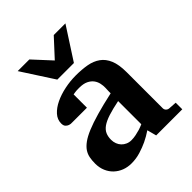

<svg xmlns="http://www.w3.org/2000/svg" viewBox="-207 -838 967 967"><g transform="rotate(-45 276.5 -355.0)"><path d="M350.1 0 336.9 -49.8Q311 -32.2 282.7 -18.6Q257.8 -6.8 227.1 2.7Q196.3 12.2 163.1 12.2Q135.7 12.2 112.1 3.2Q88.4 -5.9 70.6 -22.7Q52.7 -39.6 42.5 -63.5Q32.2 -87.4 32.2 -117.2Q32.2 -139.6 35.9 -158.7Q39.6 -177.7 50.5 -194.1Q61.5 -210.4 82 -225.3Q102.5 -240.2 136.5 -254.4Q170.4 -268.6 219.7 -282.7Q269 -296.9 337.9 -312V-324.2Q337.9 -331.5 338.4 -337.4Q338.4 -344.2 338.9 -351.1Q339.4 -365.2 335.9 -381.6Q332.5 -397.9 322.3 -411.9Q312 -425.8 293.5 -434.8Q274.9 -443.8 245.1 -443.8Q234.9 -443.8 226.8 -443.4Q218.8 -442.9 213.4 -441.9Q207 -440.9 202.1 -439.9V-345.2H99.1Q86.4 -344.2 76.7 -347.7Q68.4 -350.6 61.3 -357.9Q54.2 -365.2 54.2 -380.9Q54.2 -408.7 74 -430.7Q93.8 -452.6 125.7 -468Q157.7 -483.4 197.5 -491.7Q237.3 -500 276.9 -500Q319.8 -500 355.5 -493.7Q391.1 -487.3 416.7 -469Q442.4 -450.7 456.3 -417.5Q470.2 -384.3 470.2 -330.1V-73.2Q470.2 -64 476.6 -57.4Q482.9 -50.8 492.2 -49.8L536.1 -46.9V0ZM336.9 -257.8Q288.6 -248 257.1 -237.8Q225.6 -227.5 207 -214.4Q188.5 -201.2 181.2 -184.3Q173.8 -167.5 173.8 -145Q173.8 -129.4 179 -116Q184.1 -102.5 193.6 -92.5Q203.1 -82.5 216.3 -76.7Q229.5 -70.8 245.1 -70.8Q261.2 -70.8 277.6 -74.2Q293.9 -77.6 307.1 -81.5Q322.8 -86.4 336.9 -92.8ZM314.9 -550.8H196.8L85.9 -722.2H168.9L255.9 -627.9L342.8 -722.2H425.8Z"/></g></svg>

Font: Charis SIL Phon
Style: Bold
Weight: 700
Foundry: SIL International
Version: Version 5.000